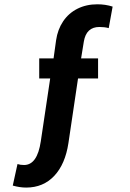

<svg xmlns="http://www.w3.org/2000/svg" viewBox="-20 -724 603 889"><path d="M39.1 135.3 61 35.6Q74.2 40 91.3 40Q152.8 40 168.9 -69.8L212.4 -360.8H161.6V-453.6H228L239.7 -537.6Q247.1 -587.9 272.5 -625.5Q297.9 -663.1 338.6 -683.6Q379.4 -704.1 430.7 -704.1Q468.8 -704.1 501.5 -693.4L483.4 -593.8Q464.8 -599.1 440.4 -599.1Q379.4 -599.1 368.2 -531.7L355.5 -453.6H434.1V-360.8H341.3L296.9 -62Q282.2 36.1 231.2 90.3Q180.2 144.5 101.1 144.5Q71.8 144.5 39.1 135.3Z"/></svg>

Font: Selawik Semibold
Style: Regular
Weight: 600
Designer: Aaron Bell
Foundry: Microsoft Corporation
Version: Version 1.01